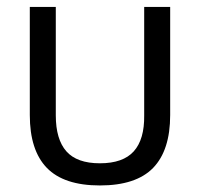

<svg xmlns="http://www.w3.org/2000/svg" viewBox="-20 -534 586 563"><path d="M272.9 9.8Q378.9 9.8 429 -41.7Q479 -93.3 479 -196.8V-513.7H402.8V-195.8Q403.8 -125.5 372.3 -90.3Q340.8 -55.2 272.9 -55.2Q205.6 -55.2 174.6 -90.3Q143.6 -125.5 143.6 -195.8V-513.7H67.4V-196.8Q67.4 -93.3 117.4 -41.7Q167.5 9.8 272.9 9.8Z"/></svg>

Font: Roboto Flex
Style: wght 300 wdth 100 opsz 14.0 GRAD 0.00 slnt 0.00 XTRA 468 XOPQ 96 YOPQ 79 YTLC 514 YTUC 712 YTAS 750 YTDE -203.00 YTFI 738
Weight: 300
Designer: Berlow after Robertson
Foundry: Google
Version: Version 3.100